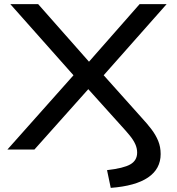

<svg xmlns="http://www.w3.org/2000/svg" viewBox="-20 -725 860 931"><path d="M517 186 499 100Q579 91 612 72Q645 53 645 15Q645 -6 636 -26Q627 -46 609.5 -67.5Q592 -89 568 -115L396 -306H420L147 0H16L355 -381V-339L30 -705H165L421 -415H402L657 -705H788L464 -339V-381L668 -153Q694 -125 714.5 -98Q735 -71 747 -42Q759 -13 759 22Q759 94 698 135.5Q637 177 517 186Z"/></svg>

Font: Nunito Sans 10pt Expanded Medium
Style: Regular
Weight: 500
Width: 7
Designer: Vernon Adams
Foundry: Vernon Adams
Version: Version 3.101;gftools[0.9.27]